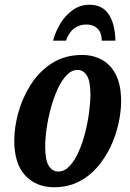

<svg xmlns="http://www.w3.org/2000/svg" viewBox="-20 -777 547 807"><path d="M207 10Q133 10 86.5 -39Q40 -88 40 -186Q40 -243 57.5 -305.5Q75 -368 110.5 -423Q146 -478 199.5 -512Q253 -546 325 -546Q371 -546 408 -526Q445 -506 467 -463Q489 -420 489 -351Q489 -307 478 -257.5Q467 -208 445 -161Q423 -114 389.5 -75Q356 -36 310.5 -13Q265 10 207 10ZM225 -56Q251 -56 272.5 -79Q294 -102 310.5 -139Q327 -176 338 -219.5Q349 -263 354.5 -305.5Q360 -348 360 -380Q360 -435 345.5 -459Q331 -483 306 -483Q281 -483 260 -461Q239 -439 222.5 -403Q206 -367 194 -323.5Q182 -280 176 -237Q170 -194 170 -159Q170 -104 185 -80Q200 -56 225 -56ZM203 -606Q213 -644 234 -678.5Q255 -713 286 -735Q317 -757 356 -757Q411 -757 437.5 -716Q464 -675 465 -606H408Q407 -641 389.5 -657.5Q372 -674 343 -674Q315 -674 292.5 -658Q270 -642 257 -606Z"/></svg>

Font: Noto Serif ExtraCondensed
Style: Bold Italic
Weight: 700
Width: 2
Italic angle: -12°
Designer: Monotype Design Team
Foundry: Monotype Imaging Inc.
Version: Version 2.013; ttfautohint (v1.8.4.7-5d5b)